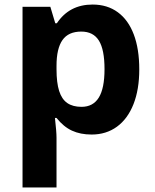

<svg xmlns="http://www.w3.org/2000/svg" viewBox="-20 -576 673 836"><path d="M78.1 -546.4H199.2L220.7 -474.6H227.5Q281.7 -556.2 383.3 -556.2Q447.3 -556.2 492.9 -522.7Q538.6 -489.3 562.5 -426Q586.4 -362.8 586.4 -273.9Q586.4 -186.5 561.3 -122.6Q536.1 -58.6 489.3 -24.4Q442.4 9.8 378.9 9.8Q330.1 9.8 293.5 -7.1Q256.8 -23.9 226.1 -62.5H219.2Q226.1 -2.4 226.1 23.9V240.2H78.1ZM435.1 -274.9Q435.1 -359.9 410.6 -399.2Q386.2 -438.5 334 -438.5Q277.8 -438.5 252 -401.6Q226.1 -364.7 226.1 -289.6V-274.4Q226.1 -215.8 237.5 -179.9Q249 -144 272.9 -127.4Q296.9 -110.8 335 -110.8Q385.3 -110.8 410.2 -151.1Q435.1 -191.4 435.1 -274.9Z"/></svg>

Font: Viking Open Sans
Style: Bold
Weight: 700
Foundry: Ascender Corporation
Version: Version 2.001